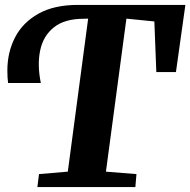

<svg xmlns="http://www.w3.org/2000/svg" viewBox="-20 -763 776 783"><path d="M132.5 0 139 -53 256.5 -63 339.5 -687 322 -686.5Q243.5 -686.5 199.8 -651.5Q156 -616.5 143.8 -557.2Q131.5 -498 146.5 -424.5H13Q11.5 -434.5 10.8 -447.2Q10 -460 10 -475Q10 -549.5 41.2 -610.2Q72.5 -671 136.5 -707Q200.5 -743 297.5 -743H736L697.5 -469H617.5L609.5 -675.5L495.5 -687L412 -63L536.5 -53L532 0Z"/></svg>

Font: Merriweather ExtraBold
Style: Italic
Weight: 800
Italic angle: -7.8°
Version: Version 2.101